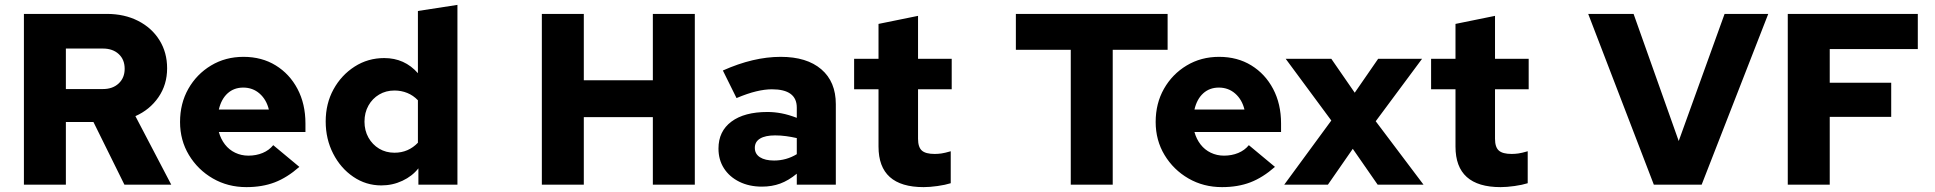

<svg xmlns="http://www.w3.org/2000/svg" viewBox="-20 -757 7933 787"><path d="M78 0V-700H418Q490 -700 546 -671.5Q602 -643 633.5 -592.5Q665 -542 665 -477Q665 -410 629.5 -358.5Q594 -307 535 -281L682 0H490L363 -257H250V0ZM250 -392H402Q442 -392 466.5 -415Q491 -438 491 -475Q491 -513 466.5 -535.5Q442 -558 402 -558H250Z M990 10Q914 10 852.5 -25.5Q791 -61 754.5 -121.5Q718 -182 718 -257Q718 -333 752 -393Q786 -453 845 -488.5Q904 -524 978 -524Q1053 -524 1110 -489Q1167 -454 1199.5 -392.5Q1232 -331 1232 -251V-216H877Q885 -187 902 -165Q919 -143 944 -131Q969 -119 998 -119Q1030 -119 1056.5 -130Q1083 -141 1100 -162L1207 -73Q1157 -29 1106 -9.5Q1055 10 990 10ZM877 -308H1082Q1072 -349 1044 -373.5Q1016 -398 977 -398Q939 -398 913 -374.5Q887 -351 877 -308Z M1543 3Q1480 3 1428.1 -32.4Q1376.1 -67.7 1345.6 -127.4Q1315 -187 1315 -259.2Q1315 -332.4 1347 -390.7Q1379 -449 1433.5 -484Q1488 -519 1555 -519Q1638.5 -519 1693 -457V-712L1855 -737V0H1695V-67Q1670 -35 1629.5 -16Q1589 3 1543 3ZM1597 -131Q1625.8 -131 1649.9 -141.5Q1674 -152 1693 -172V-346Q1674 -366 1649.3 -376Q1624.7 -386 1597 -386Q1561.8 -386 1534.1 -369.5Q1506.4 -353.1 1490.2 -324.2Q1474 -295.4 1474 -258.4Q1474 -222 1490.2 -193.1Q1506.4 -164.3 1534.1 -147.6Q1561.8 -131 1597 -131Z M2201 0V-700H2373V-428H2656V-700H2828V0H2656V-277H2373V0Z M3103 8Q3051 8 3010.5 -12Q2970 -32 2947.5 -67Q2925 -102 2925 -148Q2925 -219 2978 -258.5Q3031 -298 3126 -298Q3154 -298 3183 -292.5Q3212 -287 3246 -274V-316Q3246 -391 3144 -391Q3115 -391 3079.5 -382.5Q3044 -374 2999 -355L2943 -468Q3068 -524 3180 -524Q3287 -524 3346.5 -473Q3406 -422 3406 -330V0H3246V-45Q3212 -17 3178 -4.5Q3144 8 3103 8ZM3074 -151Q3074 -126 3095 -112.5Q3116 -99 3153 -99Q3203 -99 3246 -125V-191Q3224 -196 3202 -199Q3180 -202 3157 -202Q3117 -202 3095.5 -189Q3074 -176 3074 -151Z M3766 10Q3581 10 3581 -156V-391H3481V-516H3581V-659L3743 -692V-516H3881V-391H3743V-188Q3743 -154 3758.5 -140Q3774 -126 3811 -126Q3825 -126 3839 -128Q3853 -130 3877 -137V-6Q3855 1 3823 5.5Q3791 10 3766 10Z M4369 0V-553H4144V-700H4766V-553H4541V0Z M4989 10Q4913 10 4851.5 -25.5Q4790 -61 4753.5 -121.5Q4717 -182 4717 -257Q4717 -333 4751 -393Q4785 -453 4844 -488.5Q4903 -524 4977 -524Q5052 -524 5109 -489Q5166 -454 5198.5 -392.5Q5231 -331 5231 -251V-216H4876Q4884 -187 4901 -165Q4918 -143 4943 -131Q4968 -119 4997 -119Q5029 -119 5055.5 -130Q5082 -141 5099 -162L5206 -73Q5156 -29 5105 -9.5Q5054 10 4989 10ZM4876 -308H5081Q5071 -349 5043 -373.5Q5015 -398 4976 -398Q4938 -398 4912 -374.5Q4886 -351 4876 -308Z M5244 0 5437 -263 5250 -516H5437L5533 -377L5629 -516H5809L5619 -260L5815 0H5627L5525 -147L5423 0Z M6131 10Q5946 10 5946 -156V-391H5846V-516H5946V-659L6108 -692V-516H6246V-391H6108V-188Q6108 -154 6123.5 -140Q6139 -126 6176 -126Q6190 -126 6204 -128Q6218 -130 6242 -137V-6Q6220 1 6188 5.5Q6156 10 6131 10Z M6759 0 6490 -700H6676L6861 -179L7049 -700H7228L6955 0Z M7308 0V-700H7841V-556H7480V-418H7732V-278H7480V0Z"/></svg>

Font: Red Hat Text VF
Style: Regular
Weight: 400
Designer: Pentagram, MCKL
Foundry: Pentagram, MCKL
Version: Version 1.023